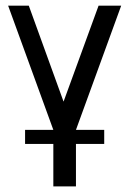

<svg xmlns="http://www.w3.org/2000/svg" viewBox="-20 -460 455 680"><path d="M68.8 49.8V0H168.9L8.8 -439.9H82L205.1 -100.1L329.1 -439.9H409.2L249 0H349.1V49.8H249V200.2H168.9V49.8Z"/></svg>

Font: Pfennig
Style: Medium
Weight: 500
Version: Version 20120410 ; ttfautohint (v0.8)